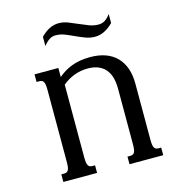

<svg xmlns="http://www.w3.org/2000/svg" viewBox="-108 -807 795 894"><g transform="rotate(-15 289.5 -360.0)"><path d="M210.4 -85Q210.4 -69.8 211.9 -60.5Q213.4 -51.3 216.8 -45.9Q220.2 -40.5 224.9 -38.6Q229.5 -36.6 236.3 -36.6H249.5V0H86.9V-36.6H100.6Q106.9 -36.6 111.8 -38.6Q116.7 -40.5 120.1 -45.9Q123.5 -51.3 125 -60.5Q126.5 -69.8 126.5 -85V-433.6Q126.5 -448.7 125 -458Q123.5 -467.3 120.1 -472.7Q116.7 -478 111.8 -480Q106.9 -481.9 100.6 -481.9H86.9V-518.6H201.7V-475.1Q216.3 -487.3 232.4 -497.3Q248.5 -507.3 267.3 -514.4Q286.1 -521.5 308.3 -525.4Q330.6 -529.3 356.9 -529.3Q398.9 -529.3 431.2 -517.6Q463.4 -505.9 485.1 -483.4Q506.8 -460.9 518.1 -429Q529.3 -397 529.3 -356V-85Q529.3 -69.8 530.8 -60.5Q532.2 -51.3 535.6 -45.9Q539.1 -40.5 543.7 -38.6Q548.3 -36.6 555.2 -36.6H568.4V0H405.8V-36.6H419.4Q425.8 -36.6 430.7 -38.6Q435.5 -40.5 439 -45.9Q442.4 -51.3 443.8 -60.5Q445.3 -69.8 445.3 -85V-353Q445.3 -382.3 439 -406Q432.6 -429.7 418.9 -446.3Q405.3 -462.9 383.8 -471.9Q362.3 -481 332.5 -481Q265.6 -481 210.4 -436ZM169.9 -677.2Q210.9 -719.7 256.3 -719.7Q278.8 -719.7 300.8 -711.2Q322.8 -702.6 345.2 -692.6Q367.7 -682.6 390.1 -674.1Q412.6 -665.5 435.5 -665.5Q453.1 -665.5 466.8 -674.3Q480.5 -683.1 493.2 -700.7V-657.2Q450.7 -614.7 406.2 -614.7Q381.3 -614.7 358.9 -623.3Q336.4 -631.8 314.9 -641.8Q293.5 -651.9 272.2 -660.4Q251 -668.9 228 -668.9Q210.9 -668.9 197 -659.4Q183.1 -649.9 169.9 -632.8Z"/></g></svg>

Font: Arian Grqi
Style: Regular
Weight: 400
Designer: Ruben Hakobyan (Tarumian)
Foundry: Ruben Hakobyan (Tarumian)
Version: Version 1.003